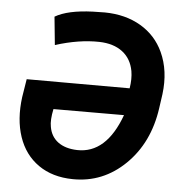

<svg xmlns="http://www.w3.org/2000/svg" viewBox="-52 -770 783 830"><g transform="rotate(5 339.5 -355.0)"><path d="M293.9 9.8Q205.6 8.8 144.5 -33.9Q83.5 -76.7 58.1 -152.1Q32.7 -227.5 45.4 -324.2L58.1 -403.3L504.9 -402.8Q511.7 -443.8 505.9 -478Q496.1 -531.2 457.5 -560.5Q418.9 -589.8 356.9 -591.3Q269 -593.3 166.5 -561L154.3 -683.1Q209 -715.3 317.9 -719.2L369.6 -720.2Q459.5 -719.2 525.9 -680.2Q592.3 -641.1 624.5 -571.3Q661.1 -492.2 648.4 -390.1L639.6 -328.1Q618.2 -176.8 521.5 -82.5Q424.8 11.7 293.9 9.8ZM301.8 -117.2Q428.2 -113.8 490.7 -285.2L184.6 -284.7Q174.3 -235.8 180.2 -207Q187.5 -165 219 -141.8Q250.5 -118.7 301.8 -117.2Z"/></g></svg>

Font: RobotoInd
Style: Bold Italic
Weight: 700
Italic angle: -12°
Designer: Google
Version: Version 2.001150; 2014